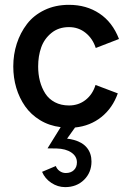

<svg xmlns="http://www.w3.org/2000/svg" viewBox="-20 -517 532 791"><path d="M264.2 -82.5Q303.7 -82.5 332.8 -105.5Q361.8 -128.4 373.5 -167L465.3 -132.3Q443.8 -71.8 397.7 -34.9Q351.6 2 289.1 8.3L256.3 54.2Q271 55.7 284.7 59.6Q320.3 69.3 338.6 92.3Q356.9 115.2 356.9 148.4Q356.9 193.8 326.2 223.9Q295.4 253.9 248.5 253.9Q217.8 253.9 191.4 236.3Q165 218.8 153.3 190.9L210 167Q214.4 179.7 225.8 187.7Q237.3 195.8 251 195.8Q272 195.8 284.4 183.8Q296.9 171.9 296.9 151.9Q296.9 127 273.9 111.3Q251 95.7 212.9 94.7Q208.5 94.7 196.3 94.5Q184.1 94.2 175.8 94.2L230 6.8Q182.6 1 145 -22Q107.4 -44.9 83.5 -79.1Q59.6 -113.3 47.1 -155Q34.7 -196.8 34.7 -243.2Q34.7 -292.5 49.1 -337.2Q63.5 -381.8 91.1 -418Q118.7 -454.1 163.3 -475.6Q208 -497.1 264.2 -497.1Q335.9 -497.1 389.6 -461.4Q443.4 -425.8 470.2 -356.4L374.5 -319.3Q361.8 -358.4 332.5 -381.8Q303.2 -405.3 264.2 -405.3Q221.2 -405.3 191.7 -381.1Q162.1 -356.9 149.7 -321.5Q137.2 -286.1 137.2 -243.2Q137.2 -210.9 144.5 -182.9Q151.9 -154.8 166.5 -131.8Q181.2 -108.9 206.3 -95.7Q231.4 -82.5 264.2 -82.5Z"/></svg>

Font: HK Grotesk SemiBold Legacy
Style: Regular
Weight: 600
Designer: Alfredo Marco Pradil
Foundry: Hanken Design Co.
Version: Version 2.022;PS 002.022;hotconv 1.0.88;makeotf.lib2.5.64775